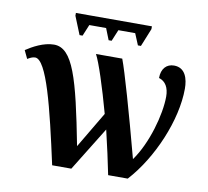

<svg xmlns="http://www.w3.org/2000/svg" viewBox="-78 -792 950 878"><g transform="rotate(10 396.5 -352.5)"><path d="M239 -608H253L275 -661H353L374 -608H388L410 -661H488L510 -608H524L558 -692V-705H205V-692ZM219 0H308L434 -204C451 -133 467 -60 479 0H570C676 -116 756 -305 756 -450C756 -496 742 -546 689 -546C655 -546 631 -522 631 -478C662 -469 678 -441 678 -400C678 -316 639 -176 578 -92C522 -303 471 -481 450 -536H328C347 -501 382 -393 415 -273L316 -106C257 -411 220 -545 132 -545C84 -545 34 -517 4 -497L22 -459C32 -465 44 -472 57 -472C111 -472 163 -257 219 0Z"/></g></svg>

Font: Noto Serif Condensed
Style: Bold
Weight: 700
Width: 3
Designer: Monotype Design Team
Foundry: Monotype Imaging Inc.
Version: Version 2.015